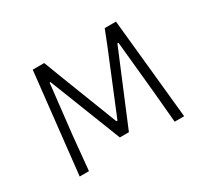

<svg xmlns="http://www.w3.org/2000/svg" viewBox="-100 -604 810 753"><g transform="rotate(-30 304.5 -227.5)"><path d="M67 0 117 -455H169L196 -384L300 -116H305L417 -389L443 -455H494L540 0H497L484 -145L461 -378H456L321 -54H280L153 -378H149L124 -156L109 0Z"/></g></svg>

Font: Alegreya Sans SC Light
Style: Regular
Weight: 300
Designer: Juan Pablo del Peral
Foundry: Huerta Tipografica
Version: Version 2.007